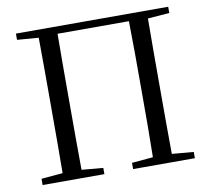

<svg xmlns="http://www.w3.org/2000/svg" viewBox="-80 -818 998 909"><g transform="rotate(-10 419.0 -364.0)"><path d="M53 -698 156 -690C157 -591 157 -491 157 -391V-344C157 -233 157 -136 156 -39L53 -30V0H350V-30L247 -39C246 -136 246 -234 246 -344V-391C246 -493 246 -594 247 -693H590C592 -593 592 -492 592 -391V-344C592 -233 592 -136 590 -39L488 -30V0H785V-30L681 -39C680 -137 680 -234 680 -344V-391C680 -492 680 -592 681 -690L785 -698V-728H53Z"/></g></svg>

Font: Noto Serif CJK KR
Style: Regular
Weight: 400
Designer: Ryoko NISHIZUKA 西塚涼子 (kana & ideographs); Frank Grießhammer (Latin, Greek & Cyrillic); Wenlong ZHANG 张文龙 (bopomofo); San
Foundry: Adobe
Version: Version 2.001;hotconv 1.1.0;makeotfexe 2.6.0